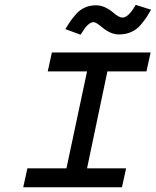

<svg xmlns="http://www.w3.org/2000/svg" viewBox="-20 -791 658 811"><path d="M199.2 -569.3H616.2L598.6 -489.3H433.6L347.7 -80.1H512.7L495.1 0H78.1L95.7 -80.1H260.7L347.7 -489.3H181.6ZM552.7 -770.5 618.2 -750Q606.4 -729.5 599.1 -718.3Q591.8 -707 574.7 -686.5Q557.6 -666 534.2 -655.8Q510.7 -645.5 482.4 -645.5Q447.3 -645.5 411.1 -675.8Q385.7 -697.3 376 -697.3Q365.2 -697.3 355.5 -689.5Q345.7 -681.6 340.3 -674.3Q335 -667 324.2 -650.4Q324.2 -649.4 322.3 -647.5Q320.3 -645.5 320.3 -644.5L255.9 -668Q267.6 -687.5 276.4 -700.2Q285.2 -712.9 301.3 -731.4Q317.4 -750 338.9 -759.3Q360.4 -768.6 385.7 -768.6Q421.9 -768.6 459 -737.3Q482.4 -716.8 497.1 -716.8Q521.5 -716.8 549.8 -764.6Q549.8 -765.6 551.3 -767.6Q552.7 -769.5 552.7 -770.5Z"/></svg>

Font: Thabit-Bold-Oblique
Style: Bold Oblique
Weight: 700
Designer: Regenerated by Nadim Shaikli
Foundry: MAK Alagha
Version: 0.01